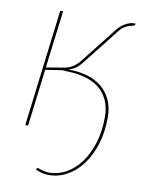

<svg xmlns="http://www.w3.org/2000/svg" viewBox="-79 -550 613 795"><g transform="rotate(10 228.0 -152.0)"><path d="M181 178Q218.5 178 252.5 158.8Q286.5 139.5 312.2 104.8Q338 70 353.2 21Q368.5 -28 368.5 -87.5Q368.5 -130.5 354.2 -160.2Q340 -190 316.2 -208.5Q292.5 -227 262.2 -236Q232 -245 200 -247L160.5 -249L91 -238.5L61.5 1H49.5L110 -490H122L92 -248.5L166.5 -261Q187.5 -264.5 203.2 -274.8Q219 -285 232 -301.5L349.5 -451Q355.5 -459 363.8 -466.5Q372 -474 381.2 -479.5Q390.5 -485 400.5 -488.5Q410.5 -492 419.5 -492H426.5L425.5 -487Q424.5 -483 418.2 -481.8Q412 -480.5 402.5 -477.8Q393 -475 382 -468.2Q371 -461.5 360 -447L244 -299.5Q231 -282.5 218 -272.2Q205 -262 184.5 -256.5L199.5 -256Q235.5 -255 268.5 -245Q301.5 -235 326.2 -214.5Q351 -194 365.8 -162.8Q380.5 -131.5 380.5 -88Q380.5 -26 364.2 24.8Q348 75.5 320.8 111.8Q293.5 148 257.2 168Q221 188 181 188Q154.5 188 125.5 175.5L127 171Q128 167.5 131.5 167.5Q134.5 167.5 138.5 169.2Q142.5 171 148.5 172.8Q154.5 174.5 162.5 176.2Q170.5 178 181 178Z"/></g></svg>

Font: Lato Hairline
Style: Italic
Weight: 100
Italic angle: -7°
Designer: Lukasz Dziedzic
Foundry: tyPoland Lukasz Dziedzic
Version: Version 2.007; 2014-02-27